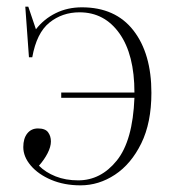

<svg xmlns="http://www.w3.org/2000/svg" viewBox="-20 -543 523 577"><path d="M222 14Q173 14 134 -2.5Q95 -19 72.5 -45.5Q50 -72 50 -101Q50 -127 62 -142Q74 -157 94 -157Q116 -157 124.5 -145.5Q133 -134 133 -118Q133 -102 123 -82.5Q113 -63 97 -45Q117 -25 147 -13Q177 -1 215 -1Q283 -1 331 -60.5Q379 -120 384 -249H164V-265H384Q384 -379 339 -442.5Q294 -506 219 -506Q167 -506 128.5 -475Q90 -444 77 -371H67L56 -523H65L88 -455Q112 -486 147.5 -503.5Q183 -521 226 -521Q327 -521 381 -451.5Q435 -382 435 -264Q435 -174 404.5 -112Q374 -50 325.5 -18Q277 14 222 14Z"/></svg>

Font: Literata 72pt ExtraLight
Style: Regular
Weight: 200
Designer: Latin by Veronika Burian and Jose Scaglione. Greek by Irene Vlachou. Cyrillic by Vera Evstafieva.
Foundry: TypeTogether
Version: Version 3.002